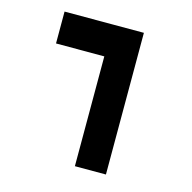

<svg xmlns="http://www.w3.org/2000/svg" viewBox="-90 -676 767 767"><g transform="rotate(15 293.0 -293.0)"><path d="M284.7 0V-585.9H413.1V0ZM85 -454.1V-585.9H412.1V-454.1Z"/></g></svg>

Font: Cascadia Code
Style: Regular
Weight: 400
Monospace: yes
Designer: Aaron Bell
Foundry: Saja Typeworks
Version: Version 2106.017